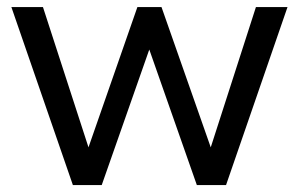

<svg xmlns="http://www.w3.org/2000/svg" viewBox="-20 -532 859 552"><path d="M12.7 -511.7H103.5L234.4 -108.4L375 -511.7H444.3L585.9 -108.4L715.8 -511.7H806.6L629.9 0H545.9L409.2 -389.6L272.5 0H189.5Z"/></svg>

Font: Dinish Expanded
Style: Regular
Weight: 400
Width: 7
Designer: Charles Nix
Foundry: Playbeing
Version: Version 2.005; ttfautohint (v1.8.3)